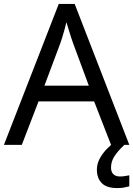

<svg xmlns="http://www.w3.org/2000/svg" viewBox="-20 -737 679 977"><path d="M545 0 459 -221H176L91 0H0L279 -717H360L638 0ZM352 -517Q349 -525 342 -546Q335 -567 328.5 -589.5Q322 -612 318 -624Q313 -604 307.5 -583.5Q302 -563 296.5 -546Q291 -529 287 -517L206 -301H432ZM545 116Q545 138 557 149.5Q569 161 590 161Q607 161 618.5 158.5Q630 156 638 155V211Q624 215 610 217.5Q596 220 576 220Q523 220 498 195Q473 170 473 126Q473 97 487.5 70Q502 43 523.5 21Q545 -1 565 -15L613 0Q579 32 562 58.5Q545 85 545 116Z"/></svg>

Font: Noto Sans NKo Unjoined
Style: Regular
Weight: 400
Designer: Monotype Design Team
Foundry: Monotype Imaging Inc.
Version: Version 2.004